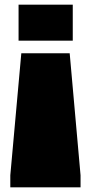

<svg xmlns="http://www.w3.org/2000/svg" viewBox="-20 -576 383 818"><path d="M323.2 222.2H23.9V170.9L70.8 -349.1H276.9L323.2 170.9ZM290 -402.8H59.1V-556.2H290Z"/></svg>

Font: AlfaSlabOne-Regular
Style: Regular
Weight: 400
Designer: JM Sole
Foundry: JM Sole
Version: Version 1.001